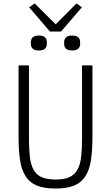

<svg xmlns="http://www.w3.org/2000/svg" viewBox="-20 -1075 640 1107"><path d="M147 -698V-277Q147 -216 152 -171.5Q157 -127 173 -97.5Q189 -68 219 -54Q249 -40 300 -40Q351 -40 381 -54Q411 -68 427 -97.5Q443 -127 448 -171.5Q453 -216 453 -277V-698H513V-289Q513 -209 504.5 -152.5Q496 -96 472.5 -59Q449 -22 407.5 -5Q366 12 300 12Q234 12 192.5 -5Q151 -22 127.5 -59Q104 -96 95.5 -152.5Q87 -209 87 -289V-698ZM268 -893 148 -1033 180 -1055 301 -935 421 -1055 452 -1033 332 -893ZM204 -784Q179 -784 168.5 -794.5Q158 -805 158 -821V-833Q158 -849 168.5 -859.5Q179 -870 204 -870Q229 -870 239.5 -859.5Q250 -849 250 -833V-821Q250 -805 239.5 -794.5Q229 -784 204 -784ZM396 -784Q371 -784 360.5 -794.5Q350 -805 350 -821V-833Q350 -849 360.5 -859.5Q371 -870 396 -870Q421 -870 431.5 -859.5Q442 -849 442 -833V-821Q442 -805 431.5 -794.5Q421 -784 396 -784Z"/></svg>

Font: IBM Plex Mono Light
Style: Regular
Weight: 300
Monospace: yes
Designer: Mike Abbink, Paul van der Laan, Pieter van Rosmalen
Foundry: Bold Monday
Version: Version 2.3